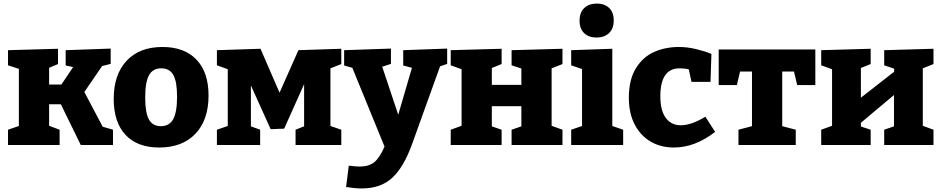

<svg xmlns="http://www.w3.org/2000/svg" viewBox="-20 -815 5291 1079"><path d="M454 -298 557 -103 615 -86V0H434L322 -229H256V-108L315 -86V0H25V-86L86 -107V-428L25 -448V-533L306 -541V-455L256 -434V-340H325L391 -438L349 -447V-533L602 -542V-456L554 -444Z M1152 -278Q1152 -141 1078.5 -63.5Q1005 14 875 14Q752 14 685.5 -57Q619 -128 619 -259Q619 -396 691.5 -473.5Q764 -551 893 -551Q1016 -551 1084 -480Q1152 -409 1152 -278ZM796 -267Q796 -181 817 -143.5Q838 -106 884 -106Q932 -106 953.5 -145.5Q975 -185 975 -271Q975 -357 954 -394Q933 -431 886 -431Q839 -431 817.5 -392.5Q796 -354 796 -267Z M1898 -541V-455L1837 -431V-107L1898 -86V0H1641V-86L1689 -105V-342L1577 -92L1501 -89L1390 -335V-105L1442 -86V0H1199V-86L1260 -107V-426L1199 -448V-533L1444 -541L1551 -294L1657 -533Z M2493 -542V-456L2453 -442L2295 -3Q2249 124 2184.5 184Q2120 244 2013 244Q1976 244 1925 236L1940 116Q1980 121 2002 121Q2054 121 2084 96Q2114 71 2141 9L1960 -434L1914 -447V-533L2177 -542V-456L2128 -440L2218 -170L2295 -434L2246 -447V-533Z M3141 -541V-455L3080 -431V-108L3141 -86V0H2855V-86L2910 -105V-218H2744V-105L2799 -86V0H2513V-86L2574 -108V-426L2513 -448V-533L2799 -541V-455L2744 -433V-338H2910V-430L2855 -448V-533Z M3421 -541V-107L3482 -86V0H3190V-86L3251 -107V-427L3190 -448V-533ZM3237 -699Q3237 -745 3263.5 -770Q3290 -795 3334 -795Q3377 -795 3403 -770.5Q3429 -746 3429 -700Q3429 -654 3402.5 -629Q3376 -604 3333 -604Q3289 -604 3263 -628.5Q3237 -653 3237 -699Z M3999 -74Q3886 14 3767 14Q3694 14 3637 -19Q3580 -52 3547 -115Q3514 -178 3514 -265Q3514 -368 3554 -432Q3594 -496 3657 -523.5Q3720 -551 3795 -551Q3843 -551 3892.5 -539Q3942 -527 3978 -512L3973 -355H3866L3851 -425Q3830 -431 3799 -431Q3691 -431 3691 -274Q3691 -194 3721.5 -152.5Q3752 -111 3806 -111Q3865 -111 3944 -159Z M4019 -337V-537H4562V-337H4460L4442 -413H4376V-106L4452 -86V0H4130V-86L4206 -106V-413H4139L4121 -337Z M5226 -541V-455L5166 -431V-108L5226 -86V0H4949V-86L5004 -105V-281L4818 -125V-104L4873 -86V0H4595V-86L4656 -108V-426L4595 -448V-533L4873 -541V-455L4818 -433V-266L5005 -412V-429L4949 -448V-533Z"/></svg>

Font: Bitter Pro ExtraBold
Style: Regular
Weight: 800
Designer: Sol Matas, and Bitter project Authors
Foundry: Sol Matas
Version: Version 1.010